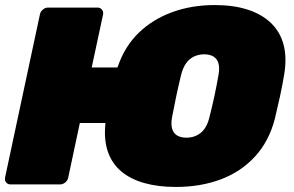

<svg xmlns="http://www.w3.org/2000/svg" viewBox="-34 -730 1164 760"><path d="M662 10Q592 10 537 -5.5Q482 -21 445.5 -52Q409 -83 393 -129.5Q377 -176 383 -238Q383 -240 383 -241Q383 -242 383 -243H282L236 -27Q234 -16 224.5 -8Q215 0 204 0H8Q-3 0 -9.5 -7.5Q-16 -15 -14 -27L124 -673Q126 -684 135.5 -692Q145 -700 156 -700H352Q363 -700 369.5 -692Q376 -684 374 -673L329 -463H431Q432 -465 432.5 -467.5Q433 -470 434 -471Q461 -548 516 -601Q571 -654 648 -682Q725 -710 816 -710Q890 -710 946 -692Q1002 -674 1038.5 -639Q1075 -604 1088.5 -553Q1102 -502 1091 -436Q1084 -393 1074 -347Q1064 -301 1054 -260Q1031 -171 975.5 -110.5Q920 -50 840 -20Q760 10 662 10ZM704 -185Q737 -185 761 -204.5Q785 -224 795 -266Q806 -309 815 -351Q824 -393 831 -434Q836 -462 830.5 -480Q825 -498 810.5 -506.5Q796 -515 774 -515Q753 -515 734.5 -506.5Q716 -498 703 -480Q690 -462 683 -434Q673 -393 664 -351Q655 -309 647 -266Q642 -238 647.5 -220Q653 -202 667.5 -193.5Q682 -185 704 -185Z"/></svg>

Font: Rubik Light Black
Style: Italic
Weight: 900
Italic angle: -12°
Version: Version 2.104